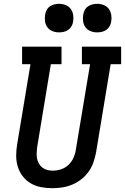

<svg xmlns="http://www.w3.org/2000/svg" viewBox="-20 -980 656 1008"><path d="M255 8Q225 8 195.5 2.5Q166 -3 141.5 -17.5Q117 -32 99.5 -54.5Q82 -77 73.5 -104.5Q65 -132 65 -162Q65 -192 70 -222L140 -643H96V-735H303V-643H247L175 -207Q173 -192 172.5 -177Q172 -162 174.5 -148Q177 -134 184 -121.5Q191 -109 202 -100.5Q213 -92 227 -88Q241 -84 256 -84Q256 -84 256 -84Q256 -84 256 -84Q278 -84 300 -91Q322 -98 339 -114Q356 -130 365.5 -151Q375 -172 378 -193L453 -643H410V-735H616V-643H561L484 -178Q479 -152 470 -126.5Q461 -101 445 -78.5Q429 -56 406.5 -38.5Q384 -21 358.5 -10.5Q333 0 306.5 4Q280 8 255 8ZM490 -810Q472 -810 455.5 -816.5Q439 -823 429 -836.5Q419 -850 416.5 -867.5Q414 -885 417 -903Q419 -916 425 -927.5Q431 -939 442 -946.5Q453 -954 465.5 -957Q478 -960 490 -960Q508 -960 524.5 -953.5Q541 -947 551 -933.5Q561 -920 564 -902.5Q567 -885 564 -867Q562 -854 555.5 -842.5Q549 -831 538.5 -823.5Q528 -816 515.5 -813Q503 -810 490 -810ZM290 -810Q272 -810 255.5 -816.5Q239 -823 229 -836.5Q219 -850 216.5 -867.5Q214 -885 217 -903Q219 -916 225 -927.5Q231 -939 242 -946.5Q253 -954 265.5 -957Q278 -960 290 -960Q308 -960 324.5 -953.5Q341 -947 351 -933.5Q361 -920 364 -902.5Q367 -885 364 -867Q362 -854 355.5 -842.5Q349 -831 338.5 -823.5Q328 -816 315.5 -813Q303 -810 290 -810Z"/></svg>

Font: Iosevka Slab Semibold Extended
Style: Italic
Weight: 600
Width: 7
Italic angle: -9°
Monospace: yes
Designer: Belleve Invis
Foundry: Belleve Invis
Version: Version 11.1.0; ttfautohint (v1.8.3)